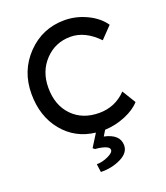

<svg xmlns="http://www.w3.org/2000/svg" viewBox="-168 -819 1014 1176"><g transform="rotate(-20 339.5 -231.0)"><path d="M277 191Q314 191 351.5 173.5Q389 156 389 138Q389 120 358.5 110.5Q328 101 299 100L286 90L338 7Q208 -8 128 -106Q48 -204 48 -350Q48 -500 147.5 -603Q247 -706 391 -706Q466 -706 536 -672.5Q606 -639 643 -585L571 -510Q486 -598 391 -598Q292 -598 225 -527.5Q158 -457 158 -350Q158 -236 224.5 -167.5Q291 -99 400 -99Q504 -99 576 -174L630 -86Q596 -47 531.5 -20Q467 7 397 10L375 46Q474 67 474 139Q474 188 414.5 217Q355 246 284 244Z"/></g></svg>

Font: Easer Grotesk
Style: Regular
Weight: 400
Designer: Boardeaser, Bonnie Shaver-Troup, Thomas Jockin
Foundry: Lexend
Version: Version 1.008;Glyphs 3.1.2 (3151)